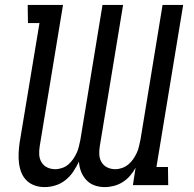

<svg xmlns="http://www.w3.org/2000/svg" viewBox="-20 -755 790 783"><path d="M162 8Q141 8 122 1.5Q103 -5 89 -18.5Q75 -32 67.5 -50.5Q60 -69 57.5 -89.5Q55 -110 56 -131Q57 -152 60 -173L141 -661H94L93 -735H237L142 -159Q139 -141 140 -124Q141 -107 149.5 -93Q158 -79 173 -72Q188 -65 205 -65Q219 -65 233.5 -70Q248 -75 259 -84.5Q270 -94 278.5 -106.5Q287 -119 293 -132Q299 -145 302 -159Q305 -173 308 -186L398 -735H482L387 -159Q384 -141 385 -124Q386 -107 394.5 -93Q403 -79 418 -72Q433 -65 450 -65Q464 -65 478 -70Q492 -75 503.5 -84.5Q515 -94 523.5 -106.5Q532 -119 538 -132Q544 -145 547 -159Q550 -173 553 -186L643 -735H727L618 -74H665L666 0H522L533 -71Q524 -54 510.5 -38.5Q497 -23 480.5 -12.5Q464 -2 445 3Q426 8 407 8Q385 8 365.5 1Q346 -6 332 -21Q318 -36 310.5 -55.5Q303 -75 302 -96Q292 -75 279 -55.5Q266 -36 247.5 -21Q229 -6 206.5 1Q184 8 162 8Z"/></svg>

Font: Iosevka Etoile
Style: Italic
Weight: 400
Italic angle: -9°
Designer: Belleve Invis
Foundry: Belleve Invis
Version: Version 22.1.2; ttfautohint (v1.8.4)